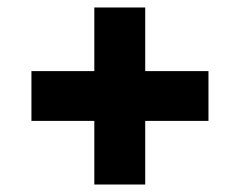

<svg xmlns="http://www.w3.org/2000/svg" viewBox="-20 -617 640 513"><path d="M232 -124V-294H64V-427H232V-597H368V-427H537V-294H368V-124Z"/></svg>

Font: Mona Sans ExtraLight ExtraBold
Style: Regular
Weight: 800
Version: Version 2.000